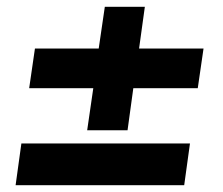

<svg xmlns="http://www.w3.org/2000/svg" viewBox="-20 -546 657 566"><path d="M237 -162 255 -286H66L83 -403H271L289 -526H407L390 -403H580L563 -286H373L356 -162ZM26 0 43 -123H540L523 0Z"/></svg>

Font: Host Grotesk Black
Style: Italic
Weight: 900
Italic angle: -8°
Designer: Doğukan Karapınar based on Poppins by Indian Type Foundry, Jonny Pinhorn
Foundry: Element Type
Version: Version 1.000; ttfautohint (v1.8.4.7-5d5b);gftools[0.9.33]